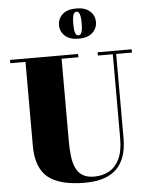

<svg xmlns="http://www.w3.org/2000/svg" viewBox="-65 -1073 885 1139"><g transform="rotate(-5 377.0 -503.0)"><path d="M739 -750V-730.5H645V-230Q645 -106.5 583 -46Q521 14.5 395 14.5Q243 14.5 174 -43Q105 -100.5 105 -230V-730.5H14.5V-750H420V-730.5H320V-240Q320 -190.5 325 -149.5Q330 -108.5 343.8 -79Q357.5 -49.5 383.8 -33.2Q410 -17 452.5 -17Q499.5 -17 538.5 -37.2Q577.5 -57.5 601.2 -104.2Q625 -151 625 -230V-730.5H536V-750ZM432 -840Q378.5 -840 350.2 -866Q322 -892 322 -930Q322 -968.5 350.2 -994.2Q378.5 -1020 432 -1020Q485.5 -1020 513.8 -994.2Q542 -968.5 542 -930Q542 -892 513.8 -866Q485.5 -840 432 -840ZM432 -860Q440.5 -860 446 -867Q451.5 -874 454.2 -889.2Q457 -904.5 457 -930Q457 -955.5 454.2 -971Q451.5 -986.5 446 -993.5Q440.5 -1000.5 432 -1000.5Q423.5 -1000.5 418 -993.5Q412.5 -986.5 409.8 -971Q407 -955.5 407 -930Q407 -904.5 409.8 -889.2Q412.5 -874 418 -867Q423.5 -860 432 -860Z"/></g></svg>

Font: Bodoni Moda 11pt Black
Style: Regular
Weight: 900
Designer: Owen Earl
Foundry: indestructible type
Version: Version 2.004